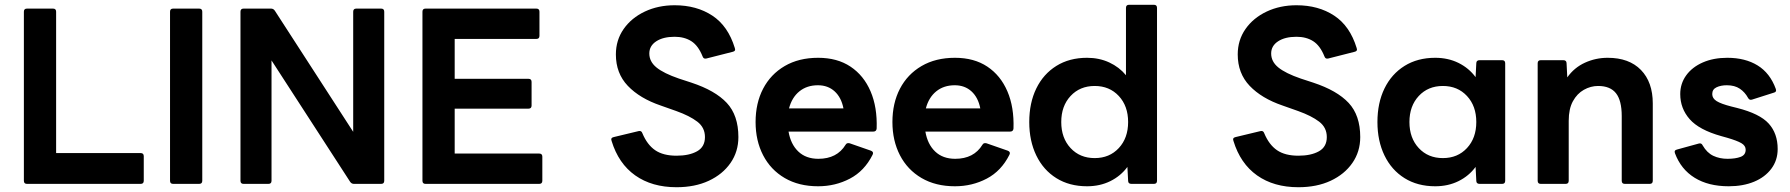

<svg xmlns="http://www.w3.org/2000/svg" viewBox="-20 -770 7494 804"><path d="M93 0Q80 0 80 -13V-721Q80 -734 93 -734H202Q215 -734 215 -721V-129H569Q582 -129 582 -116V-13Q582 0 569 0Z M705 0Q692 0 692 -13V-721Q692 -734 705 -734H814Q827 -734 827 -721V-13Q827 0 814 0Z M1000 0Q987 0 987 -13V-721Q987 -734 1000 -734H1115Q1125 -734 1131 -725L1459 -218V-721Q1459 -734 1472 -734H1576Q1589 -734 1589 -721V-13Q1589 0 1576 0H1462Q1452 0 1446 -9L1117 -517V-13Q1117 0 1104 0Z M1762 0Q1749 0 1749 -13V-721Q1749 -734 1762 -734H2226Q2239 -734 2239 -721V-620Q2239 -607 2226 -607H1884V-440H2193Q2206 -440 2206 -427V-328Q2206 -315 2193 -315H1884V-127H2238Q2251 -127 2251 -114V-13Q2251 0 2238 0Z M2813 14Q2710 14 2640 -35.5Q2570 -85 2541 -180Q2536 -193 2550 -196L2654 -221Q2666 -224 2670 -212Q2690 -164 2723.5 -141Q2757 -118 2813 -118Q2866 -118 2899 -136.5Q2932 -155 2932 -196Q2932 -236 2900 -260.5Q2868 -285 2812 -305L2747 -328Q2659 -358 2609 -410.5Q2559 -463 2559 -542Q2559 -602 2591.5 -648.5Q2624 -695 2680 -721.5Q2736 -748 2805 -748Q2897 -748 2963 -704.5Q3029 -661 3057 -569Q3062 -556 3048 -553L2938 -525Q2926 -522 2922 -534Q2904 -579 2875 -597.5Q2846 -616 2805 -616Q2757 -616 2728 -597Q2699 -578 2699 -546Q2699 -512 2729 -487.5Q2759 -463 2823 -441L2875 -424Q2975 -391 3023.5 -339Q3072 -287 3072 -196Q3072 -135 3039 -87.5Q3006 -40 2948 -13Q2890 14 2813 14Z M3406 10Q3325 10 3266 -24.5Q3207 -59 3175.5 -120Q3144 -181 3144 -259Q3144 -338 3175.5 -398.5Q3207 -459 3266 -493.5Q3325 -528 3406 -528Q3486 -528 3541.5 -491Q3597 -454 3625.5 -387.5Q3654 -321 3651 -232Q3650 -219 3637 -219H3282Q3291 -166 3323 -135.5Q3355 -105 3407 -105Q3485 -105 3521 -164Q3526 -173 3538 -170L3627 -139Q3640 -134 3634 -122Q3600 -54 3539 -22Q3478 10 3406 10ZM3405 -413Q3359 -413 3327.5 -387.5Q3296 -362 3284 -316H3512Q3503 -362 3475 -387.5Q3447 -413 3405 -413Z M3979 10Q3898 10 3839 -24.5Q3780 -59 3748.5 -120Q3717 -181 3717 -259Q3717 -338 3748.5 -398.5Q3780 -459 3839 -493.5Q3898 -528 3979 -528Q4059 -528 4114.5 -491Q4170 -454 4198.5 -387.5Q4227 -321 4224 -232Q4223 -219 4210 -219H3855Q3864 -166 3896 -135.5Q3928 -105 3980 -105Q4058 -105 4094 -164Q4099 -173 4111 -170L4200 -139Q4213 -134 4207 -122Q4173 -54 4112 -22Q4051 10 3979 10ZM3978 -413Q3932 -413 3900.5 -387.5Q3869 -362 3857 -316H4085Q4076 -362 4048 -387.5Q4020 -413 3978 -413Z M4532 10Q4458 10 4403.5 -24Q4349 -58 4319.5 -119Q4290 -180 4290 -259Q4290 -339 4319.5 -399.5Q4349 -460 4403.5 -494Q4458 -528 4532 -528Q4583 -528 4625 -508.5Q4667 -489 4695 -455V-737Q4695 -750 4708 -750H4812Q4825 -750 4825 -737V-13Q4825 0 4812 0H4718Q4704 0 4704 -13L4701 -71Q4673 -33 4629.5 -11.5Q4586 10 4532 10ZM4564 -108Q4626 -108 4665 -150Q4704 -192 4704 -259Q4704 -326 4665 -368Q4626 -410 4564 -410Q4502 -410 4463 -368Q4424 -326 4424 -259Q4424 -192 4463 -150Q4502 -108 4564 -108Z M5417 14Q5314 14 5244 -35.5Q5174 -85 5145 -180Q5140 -193 5154 -196L5258 -221Q5270 -224 5274 -212Q5294 -164 5327.5 -141Q5361 -118 5417 -118Q5470 -118 5503 -136.5Q5536 -155 5536 -196Q5536 -236 5504 -260.5Q5472 -285 5416 -305L5351 -328Q5263 -358 5213 -410.5Q5163 -463 5163 -542Q5163 -602 5195.5 -648.5Q5228 -695 5284 -721.5Q5340 -748 5409 -748Q5501 -748 5567 -704.5Q5633 -661 5661 -569Q5666 -556 5652 -553L5542 -525Q5530 -522 5526 -534Q5508 -579 5479 -597.5Q5450 -616 5409 -616Q5361 -616 5332 -597Q5303 -578 5303 -546Q5303 -512 5333 -487.5Q5363 -463 5427 -441L5479 -424Q5579 -391 5627.5 -339Q5676 -287 5676 -196Q5676 -135 5643 -87.5Q5610 -40 5552 -13Q5494 14 5417 14Z M5990 10Q5916 10 5861.5 -24Q5807 -58 5777.5 -119Q5748 -180 5748 -259Q5748 -339 5777.5 -399.5Q5807 -460 5861.5 -494Q5916 -528 5990 -528Q6044 -528 6087.5 -506.5Q6131 -485 6159 -447L6162 -505Q6162 -518 6176 -518H6270Q6283 -518 6283 -505V-13Q6283 0 6270 0H6176Q6162 0 6162 -13L6159 -71Q6131 -33 6087.5 -11.5Q6044 10 5990 10ZM6022 -108Q6084 -108 6123 -150Q6162 -192 6162 -259Q6162 -326 6123 -368Q6084 -410 6022 -410Q5960 -410 5921 -368Q5882 -326 5882 -259Q5882 -192 5921 -150Q5960 -108 6022 -108Z M6432 0Q6419 0 6419 -13V-505Q6419 -518 6432 -518H6526Q6540 -518 6540 -505L6543 -446Q6572 -487 6617 -507.5Q6662 -528 6712 -528Q6802 -528 6851.5 -477Q6901 -426 6901 -337V-13Q6901 0 6888 0H6784Q6771 0 6771 -13V-284Q6771 -349 6747 -379.5Q6723 -410 6672 -410Q6641 -410 6612.5 -394Q6584 -378 6566.5 -346Q6549 -314 6549 -264V-13Q6549 0 6536 0Z M7219 10Q7134 10 7076.5 -25.5Q7019 -61 6994 -128Q6989 -141 7003 -144L7094 -169Q7105 -172 7110 -161Q7128 -130 7154.5 -117.5Q7181 -105 7214 -105Q7247 -105 7268.5 -113Q7290 -121 7290 -143Q7290 -160 7272 -170.5Q7254 -181 7213 -193L7188 -200Q7095 -226 7055.5 -271Q7016 -316 7016 -376Q7016 -420 7041 -454.5Q7066 -489 7110.5 -508.5Q7155 -528 7213 -528Q7288 -528 7340 -496Q7392 -464 7416 -398Q7421 -385 7408 -382L7317 -353Q7306 -349 7300 -360Q7287 -384 7265.5 -398.5Q7244 -413 7211 -413Q7186 -413 7168 -404.5Q7150 -396 7150 -376Q7150 -358 7168.5 -346.5Q7187 -335 7230 -324L7254 -318Q7349 -294 7386.5 -252.5Q7424 -211 7424 -146Q7424 -99 7397.5 -63.5Q7371 -28 7325 -9Q7279 10 7219 10Z"/></svg>

Font: LINE Seed Sans
Style: Bold
Weight: 700
Designer: LINE VX Design & Dalton Maag Ltd & Sandoll Inc
Foundry: Dalton Maag Ltd
Version: Version 1.003